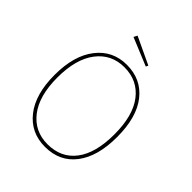

<svg xmlns="http://www.w3.org/2000/svg" viewBox="-235 -1005 1160 1160"><g transform="rotate(45 344.5 -425.5)"><path d="M265 -861 439 -779 432 -764 253 -838ZM344 -691Q467 -691 539 -600Q611 -509 611 -340Q611 -175 540.5 -82.5Q470 10 344 10Q223 10 150.5 -82Q78 -174 78 -339Q78 -504 151 -597.5Q224 -691 344 -691ZM344 -670Q233 -670 167 -583.5Q101 -497 101 -339Q101 -183 167 -97.5Q233 -12 344 -12Q460 -12 524 -96.5Q588 -181 588 -340Q588 -500 522.5 -585Q457 -670 344 -670Z"/></g></svg>

Font: FiraGO Thin
Style: Regular
Weight: 100
Designer: bBox Type
Foundry: bBox Type GmbH
Version: Version 1.001;PS 001.001;hotconv 1.0.88;makeotf.lib2.5.64775